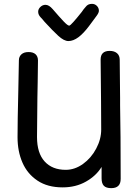

<svg xmlns="http://www.w3.org/2000/svg" viewBox="-20 -973 719 996"><path d="M606 -45Q606 3 557 3Q531 3 519 -9Q507 -21 507 -48V-107Q479 -61 426 -31Q373 -1 305 -1Q227 -1 174.5 -36Q122 -71 96.5 -129.5Q71 -188 71 -261Q71 -344 75 -504L78 -660Q78 -679 91 -691Q104 -703 128 -703Q152 -703 164.5 -691.5Q177 -680 177 -659Q177 -604 175.5 -547.5Q174 -491 174 -467Q172 -339 172 -262Q172 -179 211.5 -135.5Q251 -92 321 -92Q368 -92 410.5 -122.5Q453 -153 479 -202Q505 -251 505 -301Q505 -406 502 -664Q502 -709 549 -709Q573 -709 587 -697Q601 -685 601 -663Q601 -603 603 -465V-427Q606 -286 606 -45ZM493 -917Q493 -907 482 -892Q476 -884 445 -842Q414 -800 387 -780Q360 -760 335 -760Q312 -760 282.5 -787Q253 -814 211 -860Q199 -875 190 -884Q178 -897 178 -912Q178 -926 189.5 -937Q201 -948 216 -948Q234 -948 253 -926Q290 -883 310.5 -861.5Q331 -840 339 -840Q344 -840 362.5 -861Q381 -882 404 -911Q413 -925 425 -938Q436 -953 457 -953Q472 -953 482.5 -942.5Q493 -932 493 -917Z"/></svg>

Font: Mali Medium
Style: Regular
Weight: 500
Version: Version 1.000; ttfautohint (v1.6)